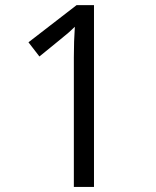

<svg xmlns="http://www.w3.org/2000/svg" viewBox="-20 -734 612 754"><path d="M349.1 0H270V-508.8Q270 -572.3 273.9 -628.9Q263.7 -618.7 251 -607.4Q238.3 -596.2 134.8 -512.2L91.8 -567.9L280.8 -713.9H349.1Z"/></svg>

Font: f04114697
Style: Regular
Weight: 400
Foundry: Ascender Corporation
Version: Version 1.10